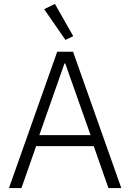

<svg xmlns="http://www.w3.org/2000/svg" viewBox="-20 -963 667 983"><path d="M314.9 -758.8 206.1 -916 261.2 -942.9 355 -777.8ZM25.9 0 272.9 -698.2H354L601.1 0H535.2L460 -214.8H165L89.8 0ZM181.2 -271H443.8L314 -638.2H310.1Z"/></svg>

Font: Anuphan Light
Style: Regular
Weight: 300
Designer: Mike Abbink, Paul van der Laan, Pieter van Rosmalen, Mint Tantisuwanna
Foundry: Bold Monday; Cadson Demak
Version: Version 3.002;hotconv 1.0.109;makeotfexe 2.5.65596